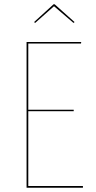

<svg xmlns="http://www.w3.org/2000/svg" viewBox="-20 -876 446 896"><path d="M358 -673H112V-364H324V-357H112V-8H367V0H104V-680H359ZM139 -773 230 -856H235L328 -773L323 -769L232 -847L144 -769Z"/></svg>

Font: Fira Sans Compressed Eight
Style: Regular
Weight: 100
Width: 1
Designer: bBox Type GmbH & Carrois Corporate GbR & Edenspiekermann AG
Foundry: bBox Type GmbH & Carrois Corporate GbR & Edenspiekermann AG
Version: Version 4.301